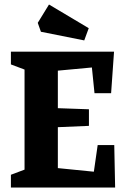

<svg xmlns="http://www.w3.org/2000/svg" viewBox="-20 -839 563 859"><path d="M356.9 -658.2 163.1 -696.8 148.9 -736.8 199.2 -818.8 377 -712.9ZM28.8 0V-57.1L89.8 -80.1V-527.8L28.8 -550.8V-607.9H490.2L477.1 -421.9H402.8L391.1 -537.1L238.8 -522.9V-355L377.9 -350.1V-275.9L238.8 -270V-86.9L399.9 -70.8L417 -189.9H491.2L495.1 0Z"/></svg>

Font: Grenze
Style: Bold
Weight: 700
Designer: Renata Polastri
Foundry: Omnibus-Type
Version: Version 1.002;PS 001.002;hotconv 1.0.88;makeotf.lib2.5.64775